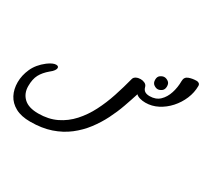

<svg xmlns="http://www.w3.org/2000/svg" viewBox="-884 -632 1558 1434"><g transform="rotate(30 -105.0 85.0)"><path d="M-489 528Q-567 528 -617.5 500.5Q-668 473 -692.5 426Q-717 379 -717 319Q-717 260 -690.5 200.5Q-664 141 -603 94Q-560 62 -533 62Q-511 62 -511 79Q-511 88 -520 101.5Q-529 115 -550 131Q-593 167 -613.5 205.5Q-634 244 -634 305Q-634 367 -593 406Q-552 445 -468 445Q-380 445 -312 412Q-244 379 -192.5 322Q-141 265 -103.5 192Q-66 119 -39 37Q-12 -45 9 -127Q13 -143 30 -151.5Q47 -160 68 -160Q87 -160 103.5 -152Q120 -144 125 -127Q131 -103 146.5 -93Q162 -83 188 -83Q241 -83 274 -114.5Q307 -146 323 -196Q339 -246 339 -300Q339 -335 369.5 -346.5Q400 -358 437 -358Q448 -358 457 -351.5Q466 -345 466 -331Q466 -274 443 -219.5Q420 -165 380.5 -121Q341 -77 290.5 -51Q240 -25 185 -25Q159 -25 136.5 -31.5Q114 -38 103 -50Q85 7 62 72Q39 137 6.5 201.5Q-26 266 -70.5 324.5Q-115 383 -174.5 429Q-234 475 -311.5 501.5Q-389 528 -489 528ZM214 -158Q198 -158 180.5 -170.5Q163 -183 163 -211Q163 -238 180.5 -250Q198 -262 214 -262Q230 -262 247.5 -250Q265 -238 265 -211Q265 -183 247.5 -170.5Q230 -158 214 -158Z"/></g></svg>

Font: Solitreo
Style: Regular
Weight: 400
Designer: Nathan Gross, Bryan Kirschen, Binghamton University
Foundry: Eli Heuer
Version: Version 1.100; ttfautohint (v1.8.4.7-5d5b)